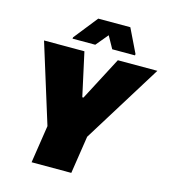

<svg xmlns="http://www.w3.org/2000/svg" viewBox="-127 -990 972 1093"><g transform="rotate(15 359.0 -444.0)"><path d="M50 0ZM161 0 195 -222 50 -688H288L344 -432H351L485 -688H718L429 -222L395 0ZM204 -740ZM204 -740 205 -748 316 -888H505L573 -748L572 -740H438L398 -812L338 -740Z"/></g></svg>

Font: Azeri Sans Black
Style: Italic
Weight: 900
Designer: Hector Gatti & Omnibus-Type (original fonts) / Cristiano Sobral (main changes and remastering)
Foundry: Omnibus-Type
Version: Version 0.07;August 21, 2020;FontCreator 13.0.0.2681 64-bit;